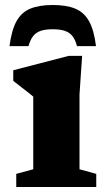

<svg xmlns="http://www.w3.org/2000/svg" viewBox="-20 -748 435 768"><path d="M308.5 -524.5 298 -370V-71L365 -52.5V0H45V-52.5L113 -71V-361.5Q107.5 -366.5 94.2 -377Q81 -387.5 64.5 -400Q48 -412.5 33 -424.5V-467L255 -524.5ZM191 -631Q161.5 -631 142.5 -624.5Q123.5 -618 112.2 -603.2Q101 -588.5 94 -563.5H18Q26.5 -628 46.2 -663.5Q66 -699 101.5 -713.5Q137 -728 191 -728Q245.5 -728 280.8 -713.5Q316 -699 336 -663.5Q356 -628 364 -563.5H288Q281.5 -588.5 270 -603.2Q258.5 -618 239.5 -624.5Q220.5 -631 191 -631Z"/></svg>

Font: Newsreader 7pt
Style: Bold
Weight: 700
Designer: Hugues Gentile
Foundry: Production Type
Version: Version 1.003